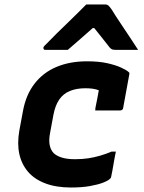

<svg xmlns="http://www.w3.org/2000/svg" viewBox="-20 -823 640 855"><path d="M368 -550Q420 -550 458 -541.5Q496 -533 520.5 -521.5Q545 -510 553 -502Q556 -500 556 -498Q556 -496 556 -493L528 -340Q528 -338 525.5 -335.5Q523 -333 520.5 -332Q518 -331 514 -331Q486 -331 458.5 -331Q431 -331 404 -331L405 -343Q409 -363 413 -383Q417 -403 420 -421Q407 -426 392.5 -428Q378 -430 360 -430Q321 -430 291.5 -418Q262 -406 244 -380Q226 -354 218 -312L203 -231Q197 -201 201 -178.5Q205 -156 219 -141Q233 -128 256.5 -121Q280 -114 314 -114Q346 -114 372.5 -118Q399 -122 425 -129.5Q451 -137 477 -148H496Q490 -120 485.5 -92Q481 -64 475 -36Q475 -34 474 -32Q473 -30 471 -28Q463 -19 440 -10Q417 -1 381 5.5Q345 12 296 12Q230 12 181.5 -6.5Q133 -25 104.5 -58.5Q76 -92 66 -137.5Q56 -183 66 -241L82 -327Q95 -400 133.5 -450Q172 -500 231.5 -525Q291 -550 368 -550ZM364 -803Q386 -803 407 -803Q428 -803 450 -803Q457 -803 462 -799Q467 -795 477 -781Q482 -772 495.5 -751.5Q509 -731 527 -704Q545 -677 563 -650Q581 -623 595 -601Q570 -601 545.5 -601Q521 -601 496 -601Q485 -601 479.5 -603Q474 -605 468 -612Q460 -623 438.5 -649.5Q417 -676 383 -719L428 -698H366L419 -721Q371 -678 339 -650.5Q307 -623 282 -601H183Q178 -601 176.5 -602Q175 -603 174 -605.5Q173 -608 173 -610Q174 -615 178 -619Q182 -623 197 -638Q210 -652 233 -674.5Q256 -697 282 -722Q308 -747 330 -769Q352 -791 364 -803Z"/></svg>

Font: RecMonoLinear Nerd Font Mono
Style: Bold Italic
Weight: 700
Italic angle: -10°
Monospace: yes
Version: Version 1.085; ttfautohint (v1.8.4.7-5d5b);Nerd Fonts 3.2.1